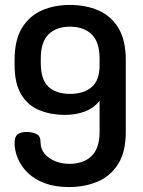

<svg xmlns="http://www.w3.org/2000/svg" viewBox="-20 -751 578 777"><path d="M259 6Q203 6 161.5 -9.5Q120 -25 93 -51Q66 -77 52.5 -109Q39 -141 39 -172Q39 -198 51.5 -207.5Q64 -217 89 -217Q110 -217 127 -209Q144 -201 144 -177Q144 -149 160 -129.5Q176 -110 202.5 -99Q229 -88 261 -88Q318 -88 350.5 -119.5Q383 -151 383 -217V-343Q358 -312 321.5 -299Q285 -286 243 -286Q187 -286 140.5 -304.5Q94 -323 66.5 -367.5Q39 -412 39 -490V-508Q39 -589 69 -638Q99 -687 149.5 -709Q200 -731 263 -731Q327 -731 378 -709Q429 -687 459 -638Q489 -589 489 -508V-217Q489 -136 458 -87Q427 -38 375 -16Q323 6 259 6ZM264 -371Q318 -371 350.5 -398Q383 -425 383 -488V-514Q383 -581 351 -612Q319 -643 263 -643Q208 -643 176.5 -612Q145 -581 145 -514V-497Q145 -428 176.5 -399.5Q208 -371 264 -371Z"/></svg>

Font: Dosis SemiBold
Style: Regular
Weight: 600
Designer: EdgarTolentino, PabloImpallari, IginoMarini
Foundry: EdgarTolentino, PabloImpallari, IginoMarini
Version: Version 3.001; ttfautohint (v1.8.2)